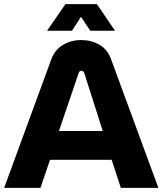

<svg xmlns="http://www.w3.org/2000/svg" viewBox="-20 -905 783 925"><path d="M0 0 227 -619Q244 -665 283 -688.5Q322 -712 371 -712Q420 -712 459 -689.5Q498 -667 515 -620L743 0H562L518 -135H221L175 0ZM264 -274H475L386 -553Q382 -564 372 -564Q362 -564 359 -553ZM207 -757 295 -885H447L534 -757H415L370 -824L327 -757Z"/></svg>

Font: MuseoModerno
Style: Bold
Weight: 700
Designer: Pablo Cosgaya, Héctor Gatti, Marcela Romero, and the Authors of The MuseoModerno Project.
Foundry: Omnibus-Type Team
Version: Version 1.001